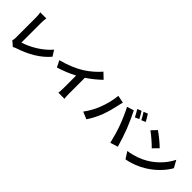

<svg xmlns="http://www.w3.org/2000/svg" viewBox="244 -2156 3512 3512"><g transform="rotate(45 2000.0 -399.5)"><path d="M195 -40 290 42C313 27 335 20 349 15C585 -62 792 -181 929 -345L858 -458C730 -302 507 -174 344 -127C344 -203 344 -536 344 -647C344 -686 348 -722 354 -761H197C203 -732 208 -685 208 -647C208 -536 208 -180 208 -105C208 -82 207 -65 195 -40Z M1062 -389 1125 -263C1248 -299 1375 -353 1478 -407V-87C1478 -43 1474 20 1471 44H1629C1622 19 1620 -43 1620 -87V-491C1717 -555 1813 -633 1889 -708L1781 -811C1716 -732 1602 -632 1499 -568C1388 -500 1241 -435 1062 -389Z M2780 -798 2701 -765C2728 -727 2758 -667 2779 -626L2859 -661C2840 -698 2805 -761 2780 -798ZM2898 -843 2819 -810C2846 -773 2879 -714 2899 -673L2979 -707C2961 -742 2924 -805 2898 -843ZM2192 -311C2158 -223 2099 -115 2036 -33L2176 26C2229 -49 2288 -163 2324 -260C2359 -353 2395 -491 2409 -561C2413 -583 2424 -632 2433 -661L2287 -691C2275 -564 2237 -423 2192 -311ZM2686 -332C2726 -224 2762 -98 2790 21L2938 -27C2910 -126 2857 -286 2822 -376C2784 -473 2715 -627 2674 -704L2541 -661C2583 -585 2648 -437 2686 -332Z M3241 -760 3147 -660C3220 -609 3345 -500 3397 -444L3499 -548C3441 -609 3311 -713 3241 -760ZM3116 -94 3200 38C3341 14 3470 -42 3571 -103C3732 -200 3865 -338 3941 -473L3863 -614C3800 -479 3670 -326 3499 -225C3402 -167 3272 -116 3116 -94Z"/></g></svg>

Font: Noto Sans Mono CJK HK
Style: Bold
Weight: 700
Designer: Ryoko NISHIZUKA 西塚涼子 (kana, bopomofo & ideographs); Paul D. Hunt (Latin, Greek & Cyrillic); Sandoll Communications 산돌커뮤니
Foundry: Adobe
Version: Version 2.004;hotconv 1.0.118;makeotfexe 2.5.65603